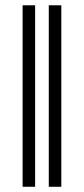

<svg xmlns="http://www.w3.org/2000/svg" viewBox="-20 -714 321 734"><path d="M214.4 0H166.5V-693.8H214.4ZM114.3 0H66.4V-693.8H114.3Z"/></svg>

Font: Tinos
Style: Regular
Weight: 400
Designer: Steve Matteson
Foundry: Monotype Imaging Inc.
Version: Version 1.23